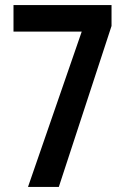

<svg xmlns="http://www.w3.org/2000/svg" viewBox="-20 -734 494 754"><path d="M90 0 301 -610H33V-714H418V-632L211 0Z"/></svg>

Font: Noto Sans Khmer UI ExtraCondensed SemiBold
Style: Regular
Weight: 600
Width: 2
Designer: Danh Hong and the Monotype Design Team
Foundry: Monotype Imaging Inc.
Version: Version 2.002; ttfautohint (v1.8.4.7-5d5b)